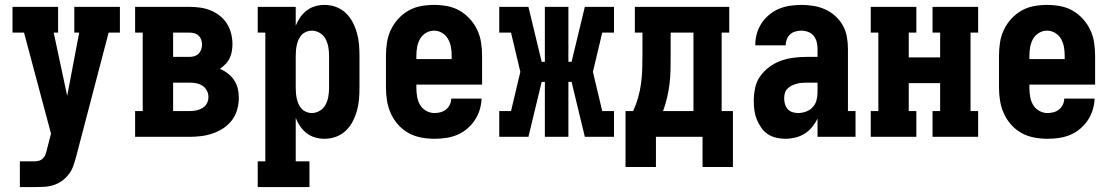

<svg xmlns="http://www.w3.org/2000/svg" viewBox="-20 -558 4540 783"><path d="M61 205V100H119Q129 100 138.5 97.5Q148 95 155 88Q162 81 165.5 71.5Q169 62 171 53L188 -13L78 -425H31V-530H217V-425H199L254 -167L303 -425H283V-530H469V-425H423L291 79Q286 98 279.5 117Q273 136 261 152Q249 168 233 179.5Q217 191 198 197Q179 203 159 204Q139 205 119 205Z M531 0V-105H562V-425H531V-530H752Q774 -530 796 -527Q818 -524 838 -516Q858 -508 876 -494Q894 -480 905.5 -461.5Q917 -443 922.5 -421.5Q928 -400 928 -378Q928 -364 925.5 -349Q923 -334 916.5 -320.5Q910 -307 899.5 -296.5Q889 -286 877 -277Q894 -270 909 -258.5Q924 -247 934.5 -231.5Q945 -216 949.5 -197.5Q954 -179 954 -160Q954 -136 947.5 -112Q941 -88 926.5 -68.5Q912 -49 891.5 -35.5Q871 -22 848 -14Q825 -6 801 -3Q777 0 752 0ZM686 -326H752Q763 -326 773 -329Q783 -332 790 -339Q797 -346 800.5 -356Q804 -366 804 -376Q804 -386 800.5 -396Q797 -406 789.5 -413Q782 -420 772 -422.5Q762 -425 752 -425H686ZM686 -105H752Q766 -105 779.5 -107.5Q793 -110 805 -117Q817 -124 823.5 -136Q830 -148 830 -162Q830 -176 823.5 -188.5Q817 -201 805.5 -208.5Q794 -216 780 -218.5Q766 -221 752 -221H686Z M1031 205V100H1062V-425H1031V-530H1186V-453Q1193 -471 1204 -487Q1215 -503 1230.5 -515Q1246 -527 1265 -532.5Q1284 -538 1303 -538Q1327 -538 1349.5 -530Q1372 -522 1389.5 -505.5Q1407 -489 1418 -468Q1429 -447 1435.5 -424Q1442 -401 1444 -377.5Q1446 -354 1446 -330V-200Q1446 -176 1444 -152.5Q1442 -129 1435.5 -106Q1429 -83 1418 -62Q1407 -41 1389.5 -24.5Q1372 -8 1349.5 0Q1327 8 1303 8Q1284 8 1265 2.5Q1246 -3 1230.5 -15Q1215 -27 1204 -43Q1193 -59 1186 -77V100H1242V205ZM1251 -97Q1269 -97 1284.5 -106.5Q1300 -116 1308 -131.5Q1316 -147 1319 -164.5Q1322 -182 1322 -200V-330Q1322 -348 1319 -365.5Q1316 -383 1308 -398.5Q1300 -414 1284.5 -423.5Q1269 -433 1251 -433Q1240 -433 1229 -428.5Q1218 -424 1210.5 -416Q1203 -408 1198 -397Q1193 -386 1190.5 -375Q1188 -364 1187 -352.5Q1186 -341 1186 -330V-200Q1186 -189 1187 -177.5Q1188 -166 1190.5 -155Q1193 -144 1198 -133Q1203 -122 1210.5 -114Q1218 -106 1229 -101.5Q1240 -97 1251 -97Z M1752 8Q1725 8 1698 3Q1671 -2 1647 -15Q1623 -28 1604.5 -48.5Q1586 -69 1574.5 -94Q1563 -119 1558.5 -146Q1554 -173 1554 -200V-330Q1554 -357 1558 -384Q1562 -411 1573.5 -435.5Q1585 -460 1603.5 -480.5Q1622 -501 1645.5 -514.5Q1669 -528 1696 -533Q1723 -538 1750 -538Q1777 -538 1804 -533Q1831 -528 1854.5 -514.5Q1878 -501 1896.5 -480.5Q1915 -460 1926.5 -435.5Q1938 -411 1942 -384Q1946 -357 1946 -330V-213H1678V-200Q1678 -182 1681 -164Q1684 -146 1693 -130.5Q1702 -115 1718 -106Q1734 -97 1752 -97Q1765 -97 1777.5 -100.5Q1790 -104 1799.5 -112Q1809 -120 1814.5 -131.5Q1820 -143 1820 -156H1944Q1943 -132 1936 -109.5Q1929 -87 1916 -67.5Q1903 -48 1884.5 -32.5Q1866 -17 1844.5 -8Q1823 1 1799.5 4.5Q1776 8 1752 8ZM1822 -317V-330Q1822 -348 1819 -365.5Q1816 -383 1807.5 -398.5Q1799 -414 1783.5 -423.5Q1768 -433 1750 -433Q1732 -433 1716.5 -423.5Q1701 -414 1692.5 -398.5Q1684 -383 1681 -365.5Q1678 -348 1678 -330V-317Z M2016 0V-105H2064L2102 -265L2064 -425H2016V-530H2135L2189 -306H2202V-530H2298V-306H2311L2365 -530H2484V-425H2436L2398 -265L2436 -105H2484V0H2365L2311 -224H2298V0H2202V-224H2189L2135 0Z M2531 123V-105H2562Q2574 -131 2582 -159Q2590 -187 2594 -215.5Q2598 -244 2599 -273Q2600 -302 2600 -331V-425H2569V-530H2954V-425H2923V-105H2969V123H2845V0H2655V123ZM2808 -105V-425H2715V-331Q2715 -303 2714.5 -274Q2714 -245 2710.5 -216.5Q2707 -188 2700.5 -160Q2694 -132 2684 -105Z M3183 8Q3164 8 3145 3.5Q3126 -1 3110.5 -11.5Q3095 -22 3084 -38Q3073 -54 3066 -71.5Q3059 -89 3056.5 -108Q3054 -127 3054 -146Q3054 -173 3059.5 -199.5Q3065 -226 3080.5 -247.5Q3096 -269 3117.5 -285Q3139 -301 3164 -310Q3189 -319 3215.5 -322.5Q3242 -326 3269 -326H3314V-359Q3314 -373 3310.5 -387Q3307 -401 3298 -412Q3289 -423 3275.5 -428Q3262 -433 3248 -433Q3236 -433 3223.5 -429.5Q3211 -426 3202 -417.5Q3193 -409 3188.5 -397Q3184 -385 3184 -373H3060Q3060 -396 3066 -419Q3072 -442 3085 -462Q3098 -482 3116.5 -497.5Q3135 -513 3156.5 -522Q3178 -531 3201.5 -534.5Q3225 -538 3248 -538Q3273 -538 3297.5 -534Q3322 -530 3344.5 -520Q3367 -510 3386 -493Q3405 -476 3417 -454.5Q3429 -433 3433.5 -408.5Q3438 -384 3438 -359V-105H3469V0H3314V-74Q3305 -56 3292 -40Q3279 -24 3261.5 -13Q3244 -2 3223.5 3Q3203 8 3183 8ZM3234 -97Q3250 -97 3266 -102.5Q3282 -108 3293.5 -120Q3305 -132 3309.5 -148Q3314 -164 3314 -180V-221H3269Q3258 -221 3248 -220Q3238 -219 3227.5 -216Q3217 -213 3208 -208.5Q3199 -204 3191.5 -196.5Q3184 -189 3181 -179Q3178 -169 3178 -158Q3178 -146 3181 -134.5Q3184 -123 3191.5 -114Q3199 -105 3210.5 -101Q3222 -97 3234 -97Z M3531 0V-105H3562V-425H3531V-530H3717V-425H3686V-324H3814V-425H3783V-530H3969V-425H3938V-105H3969V0H3783V-105H3814V-219H3686V-105H3717V0Z M4252 8Q4225 8 4198 3Q4171 -2 4147 -15Q4123 -28 4104.5 -48.5Q4086 -69 4074.5 -94Q4063 -119 4058.5 -146Q4054 -173 4054 -200V-330Q4054 -357 4058 -384Q4062 -411 4073.5 -435.5Q4085 -460 4103.5 -480.5Q4122 -501 4145.5 -514.5Q4169 -528 4196 -533Q4223 -538 4250 -538Q4277 -538 4304 -533Q4331 -528 4354.5 -514.5Q4378 -501 4396.5 -480.5Q4415 -460 4426.5 -435.5Q4438 -411 4442 -384Q4446 -357 4446 -330V-213H4178V-200Q4178 -182 4181 -164Q4184 -146 4193 -130.5Q4202 -115 4218 -106Q4234 -97 4252 -97Q4265 -97 4277.5 -100.5Q4290 -104 4299.5 -112Q4309 -120 4314.5 -131.5Q4320 -143 4320 -156H4444Q4443 -132 4436 -109.5Q4429 -87 4416 -67.5Q4403 -48 4384.5 -32.5Q4366 -17 4344.5 -8Q4323 1 4299.5 4.5Q4276 8 4252 8ZM4322 -317V-330Q4322 -348 4319 -365.5Q4316 -383 4307.5 -398.5Q4299 -414 4283.5 -423.5Q4268 -433 4250 -433Q4232 -433 4216.5 -423.5Q4201 -414 4192.5 -398.5Q4184 -383 4181 -365.5Q4178 -348 4178 -330V-317Z"/></svg>

Font: Iosevka Slab Extrabold
Style: Regular
Weight: 800
Monospace: yes
Designer: Belleve Invis
Foundry: Belleve Invis
Version: Version 11.1.1; ttfautohint (v1.8.3)